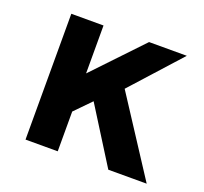

<svg xmlns="http://www.w3.org/2000/svg" viewBox="-94 -609 761 717"><g transform="rotate(20 286.5 -250.0)"><path d="M74 0V-500H202V-309.5L383 -500H533L357 -305L555.5 0H403L264 -221.5L202 -158V0Z"/></g></svg>

Font: Geologica EX Med
Style: Regular
Weight: 500
Designer: Sindre Bremnes, Frode Helland
Foundry: Monokrom Skriftforlag AS
Version: Version 1.010;gftools[0.9.28]